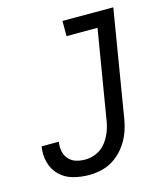

<svg xmlns="http://www.w3.org/2000/svg" viewBox="-111 -821 798 916"><g transform="rotate(-15 288.0 -363.5)"><path d="M217 8Q251 8 285 -1Q319 -10 348.5 -32Q378 -54 399 -84Q420 -114 431.5 -147Q443 -180 448 -214L534 -735H283V-660H436L364 -226Q360 -198 350 -170.5Q340 -143 321 -118Q302 -93 274 -80.5Q246 -68 217 -68Q194 -68 172.5 -74.5Q151 -81 136.5 -97.5Q122 -114 117.5 -136.5Q113 -159 117 -182V-183H32V-182Q25 -142 35.5 -103.5Q46 -65 73.5 -38.5Q101 -12 139 -2Q177 8 217 8Z"/></g></svg>

Font: Iosevka Sparkle Oblique
Style: Regular
Weight: 400
Italic angle: -9°
Designer: Belleve Invis
Foundry: Belleve Invis
Version: Version 4.5.0; ttfautohint (v1.8.3)